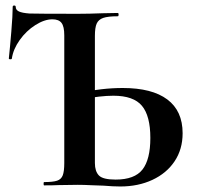

<svg xmlns="http://www.w3.org/2000/svg" viewBox="-20 -672 717 696"><path d="M355 1Q342 1 313 -0.5Q284 -2 262 -2L192 -1Q173 0 140 0Q138 0 138 -6Q138 -12 140 -12Q172 -12 187 -17Q202 -22 207.5 -36.5Q213 -51 213 -81V-544Q213 -576 203 -589Q193 -602 170 -602Q141 -602 108 -581Q75 -560 51.5 -527Q28 -494 23 -460Q23 -457 17.5 -457Q12 -457 12 -460Q16 -497 21 -557Q26 -617 26 -647Q26 -652 31.5 -652Q37 -652 37 -647Q37 -636 48.5 -630.5Q60 -625 87 -623Q118 -622 264 -622Q303 -622 353 -624L407 -625Q410 -625 410 -619Q410 -613 407 -613Q371 -613 354 -607Q337 -601 330.5 -586.5Q324 -572 324 -542V-81Q324 -51 338.5 -36Q353 -21 399 -21Q468 -21 496.5 -57.5Q525 -94 525 -172Q525 -252 494.5 -288.5Q464 -325 391 -325Q344 -325 277 -312L271 -335Q348 -353 425 -353Q531 -353 586.5 -311.5Q642 -270 642 -189Q642 -131 613 -87.5Q584 -44 532.5 -20Q481 4 416 4Q390 4 355 1Z"/></svg>

Font: Cormorant Unicase
Style: Bold
Weight: 700
Designer: Christian Thalmann (Catharsis Fonts)
Foundry: Catharsis Fonts
Version: Version 4.000